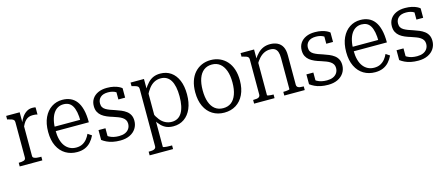

<svg xmlns="http://www.w3.org/2000/svg" viewBox="-48 -1082 4355 1868"><g transform="rotate(-15 2129.5 -148.0)"><path d="M332 -515V-443Q325 -446 317 -447Q309 -448 300 -448.5Q291 -449 282 -449Q261 -449 244.5 -442.5Q228 -436 214 -423Q200 -410 188.5 -389.5Q177 -369 165 -340L164 -396Q177 -432 196.5 -459.5Q216 -487 241.5 -503Q267 -519 299 -519Q310 -519 319 -518Q328 -517 332 -515ZM34 0V-37H39Q68 -37 86.5 -43.5Q105 -50 105 -72V-426Q105 -441 98.5 -448.5Q92 -456 78.5 -461Q65 -466 44 -471L34 -473V-509H170V-385L176 -389V-67Q176 -54 187.5 -47.5Q199 -41 215 -39Q231 -37 244 -37H262V0Z M461 -250Q461 -196 472 -155.5Q483 -115 503.5 -88.5Q524 -62 552 -48.5Q580 -35 614 -35Q651 -35 677.5 -49Q704 -63 722.5 -86Q741 -109 753 -136L792 -110Q775 -74 750 -46.5Q725 -19 691 -4.5Q657 10 612 10Q547 10 496.5 -20Q446 -50 417 -109Q388 -168 388 -252Q388 -337 416 -396.5Q444 -456 492 -487.5Q540 -519 600 -519Q646 -519 682 -503Q718 -487 743 -454Q768 -421 781.5 -368.5Q795 -316 795 -241H444V-286H742L720 -267Q720 -324 712 -363.5Q704 -403 689 -427.5Q674 -452 652 -463Q630 -474 600 -474Q569 -474 543.5 -460Q518 -446 499.5 -418Q481 -390 471 -348Q461 -306 461 -250Z M1161 -129Q1161 -151 1151.5 -166.5Q1142 -182 1125 -193.5Q1108 -205 1085.5 -213.5Q1063 -222 1036 -231Q1005 -240 977 -252Q949 -264 928 -280.5Q907 -297 894.5 -321Q882 -345 882 -380Q882 -422 902.5 -453Q923 -484 960.5 -501.5Q998 -519 1050 -519Q1089 -519 1118.5 -512Q1148 -505 1167.5 -495.5Q1187 -486 1198 -476V-381H1130V-467Q1138 -466 1144 -462.5Q1150 -459 1153.5 -453.5Q1157 -448 1158 -441.5Q1159 -435 1158 -428Q1146 -443 1129.5 -453.5Q1113 -464 1093 -469Q1073 -474 1049 -474Q999 -474 973 -450.5Q947 -427 947 -389Q947 -366 956.5 -350.5Q966 -335 984 -324.5Q1002 -314 1024.5 -305.5Q1047 -297 1073 -289Q1103 -279 1130.5 -267.5Q1158 -256 1180 -239.5Q1202 -223 1214.5 -199Q1227 -175 1227 -141Q1227 -98 1205 -63.5Q1183 -29 1142.5 -9.5Q1102 10 1046 10Q1005 10 971.5 3Q938 -4 912 -16.5Q886 -29 866 -44V-143H936V-30Q925 -37 918.5 -44.5Q912 -52 909 -59.5Q906 -67 906 -74.5Q906 -82 908 -88Q925 -70 946 -58Q967 -46 992 -40.5Q1017 -35 1046 -35Q1081 -35 1106.5 -46Q1132 -57 1146.5 -78.5Q1161 -100 1161 -129Z M1519 223H1283V186H1290Q1311 186 1325.5 183.5Q1340 181 1348.5 173Q1357 165 1357 152V-426Q1357 -441 1350.5 -448.5Q1344 -456 1330.5 -461Q1317 -466 1296 -471L1287 -473V-509H1422V-391L1428 -384V176Q1428 179 1439 181.5Q1450 184 1467 185Q1484 186 1500 186H1519ZM1582 10Q1544 10 1514.5 -1.5Q1485 -13 1460.5 -37.5Q1436 -62 1413 -100L1416 -169Q1436 -125 1459.5 -95.5Q1483 -66 1513 -51Q1543 -36 1577 -36Q1611 -36 1636.5 -50.5Q1662 -65 1679 -93.5Q1696 -122 1704.5 -163Q1713 -204 1713 -257Q1713 -310 1704.5 -350.5Q1696 -391 1679.5 -418Q1663 -445 1638 -459Q1613 -473 1580 -473Q1544 -473 1514.5 -457.5Q1485 -442 1461 -411.5Q1437 -381 1416 -336L1414 -402Q1438 -441 1462.5 -467Q1487 -493 1517.5 -506Q1548 -519 1587 -519Q1649 -519 1694 -487.5Q1739 -456 1763.5 -397.5Q1788 -339 1788 -257Q1788 -174 1762.5 -114.5Q1737 -55 1690.5 -22.5Q1644 10 1582 10Z M2320 -254Q2320 -172 2291.5 -112.5Q2263 -53 2212.5 -21.5Q2162 10 2095 10Q2028 10 1977 -21.5Q1926 -53 1898 -112.5Q1870 -172 1870 -254Q1870 -316 1886 -365Q1902 -414 1932 -448Q1962 -482 2003.5 -500.5Q2045 -519 2095 -519Q2145 -519 2186.5 -500.5Q2228 -482 2258 -448Q2288 -414 2304 -365Q2320 -316 2320 -254ZM1945 -254Q1945 -184 1962.5 -135Q1980 -86 2013.5 -60.5Q2047 -35 2095 -35Q2143 -35 2176 -60Q2209 -85 2227 -134.5Q2245 -184 2245 -254Q2245 -324 2227 -373Q2209 -422 2176 -448Q2143 -474 2095 -474Q2047 -474 2013.5 -448Q1980 -422 1962.5 -373Q1945 -324 1945 -254Z M2395 0V-37H2400Q2420 -37 2434.5 -39.5Q2449 -42 2457.5 -50Q2466 -58 2466 -72V-426Q2466 -441 2459.5 -448.5Q2453 -456 2439.5 -461Q2426 -466 2405 -471L2395 -473V-509H2531V-402L2537 -395V-47Q2537 -44 2547 -41.5Q2557 -39 2571.5 -38Q2586 -37 2598 -37H2601V0ZM2905 0H2699V-37H2700Q2712 -37 2726.5 -38Q2741 -39 2752 -41.5Q2763 -44 2763 -47V-362Q2763 -399 2754.5 -422.5Q2746 -446 2728 -457.5Q2710 -469 2680 -469Q2649 -469 2621.5 -456Q2594 -443 2570 -417Q2546 -391 2525 -353L2524 -409Q2546 -445 2571 -469.5Q2596 -494 2626 -506.5Q2656 -519 2693 -519Q2736 -519 2768 -503Q2800 -487 2817 -454.5Q2834 -422 2834 -369V-72Q2834 -58 2842.5 -50Q2851 -42 2866 -39.5Q2881 -37 2900 -37H2905Z M3255 -129Q3255 -151 3245.5 -166.5Q3236 -182 3219 -193.5Q3202 -205 3179.5 -213.5Q3157 -222 3130 -231Q3099 -240 3071 -252Q3043 -264 3022 -280.5Q3001 -297 2988.5 -321Q2976 -345 2976 -380Q2976 -422 2996.5 -453Q3017 -484 3054.5 -501.5Q3092 -519 3144 -519Q3183 -519 3212.5 -512Q3242 -505 3261.5 -495.5Q3281 -486 3292 -476V-381H3224V-467Q3232 -466 3238 -462.5Q3244 -459 3247.5 -453.5Q3251 -448 3252 -441.5Q3253 -435 3252 -428Q3240 -443 3223.5 -453.5Q3207 -464 3187 -469Q3167 -474 3143 -474Q3093 -474 3067 -450.5Q3041 -427 3041 -389Q3041 -366 3050.5 -350.5Q3060 -335 3078 -324.5Q3096 -314 3118.5 -305.5Q3141 -297 3167 -289Q3197 -279 3224.5 -267.5Q3252 -256 3274 -239.5Q3296 -223 3308.5 -199Q3321 -175 3321 -141Q3321 -98 3299 -63.5Q3277 -29 3236.5 -9.5Q3196 10 3140 10Q3099 10 3065.5 3Q3032 -4 3006 -16.5Q2980 -29 2960 -44V-143H3030V-30Q3019 -37 3012.5 -44.5Q3006 -52 3003 -59.5Q3000 -67 3000 -74.5Q3000 -82 3002 -88Q3019 -70 3040 -58Q3061 -46 3086 -40.5Q3111 -35 3140 -35Q3175 -35 3200.5 -46Q3226 -57 3240.5 -78.5Q3255 -100 3255 -129Z M3463 -250Q3463 -196 3474 -155.5Q3485 -115 3505.5 -88.5Q3526 -62 3554 -48.5Q3582 -35 3616 -35Q3653 -35 3679.5 -49Q3706 -63 3724.5 -86Q3743 -109 3755 -136L3794 -110Q3777 -74 3752 -46.5Q3727 -19 3693 -4.5Q3659 10 3614 10Q3549 10 3498.5 -20Q3448 -50 3419 -109Q3390 -168 3390 -252Q3390 -337 3418 -396.5Q3446 -456 3494 -487.5Q3542 -519 3602 -519Q3648 -519 3684 -503Q3720 -487 3745 -454Q3770 -421 3783.5 -368.5Q3797 -316 3797 -241H3446V-286H3744L3722 -267Q3722 -324 3714 -363.5Q3706 -403 3691 -427.5Q3676 -452 3654 -463Q3632 -474 3602 -474Q3571 -474 3545.5 -460Q3520 -446 3501.5 -418Q3483 -390 3473 -348Q3463 -306 3463 -250Z M4163 -129Q4163 -151 4153.5 -166.5Q4144 -182 4127 -193.5Q4110 -205 4087.5 -213.5Q4065 -222 4038 -231Q4007 -240 3979 -252Q3951 -264 3930 -280.5Q3909 -297 3896.5 -321Q3884 -345 3884 -380Q3884 -422 3904.5 -453Q3925 -484 3962.5 -501.5Q4000 -519 4052 -519Q4091 -519 4120.5 -512Q4150 -505 4169.5 -495.5Q4189 -486 4200 -476V-381H4132V-467Q4140 -466 4146 -462.5Q4152 -459 4155.5 -453.5Q4159 -448 4160 -441.5Q4161 -435 4160 -428Q4148 -443 4131.5 -453.5Q4115 -464 4095 -469Q4075 -474 4051 -474Q4001 -474 3975 -450.5Q3949 -427 3949 -389Q3949 -366 3958.5 -350.5Q3968 -335 3986 -324.5Q4004 -314 4026.5 -305.5Q4049 -297 4075 -289Q4105 -279 4132.5 -267.5Q4160 -256 4182 -239.5Q4204 -223 4216.5 -199Q4229 -175 4229 -141Q4229 -98 4207 -63.5Q4185 -29 4144.5 -9.5Q4104 10 4048 10Q4007 10 3973.5 3Q3940 -4 3914 -16.5Q3888 -29 3868 -44V-143H3938V-30Q3927 -37 3920.5 -44.5Q3914 -52 3911 -59.5Q3908 -67 3908 -74.5Q3908 -82 3910 -88Q3927 -70 3948 -58Q3969 -46 3994 -40.5Q4019 -35 4048 -35Q4083 -35 4108.5 -46Q4134 -57 4148.5 -78.5Q4163 -100 4163 -129Z"/></g></svg>

Font: Roboto Serif 28pt Condensed Light
Style: Regular
Weight: 300
Width: 3
Designer: Greg Gazdowicz
Foundry: Commercial Type
Version: Version 1.008